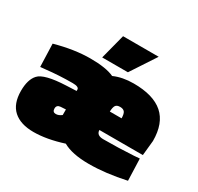

<svg xmlns="http://www.w3.org/2000/svg" viewBox="-156 -908 1139 1106"><g transform="rotate(30 413.5 -355.0)"><path d="M514 -187Q515 -152 560 -152Q659 -152 760 -158L798 -161L803 -16Q670 13 558.5 13Q447 13 386 -22Q277 13 190.5 13Q104 13 57 -29Q10 -71 10 -157Q10 -232 43 -268Q78 -307 220 -313L288 -316V-325Q288 -344 246 -344Q156 -344 69 -334L37 -331L32 -483Q158 -518 263.5 -518Q369 -518 422 -493Q478 -518 552 -518Q683 -518 748 -461Q813 -404 813 -286L803 -187ZM362 -723H599L490 -557H319ZM591 -309Q591 -338 582 -350Q573 -362 551.5 -362Q530 -362 522 -350Q514 -338 513 -309ZM250 -141Q269 -141 288 -156V-193L254 -191Q228 -189 228 -165Q228 -141 250 -141Z"/></g></svg>

Font: Titillium Web
Style: Black
Weight: 900
Version: Version 1.001;PS 35.000;hotconv 1.0.70;makeotf.lib2.5.55311